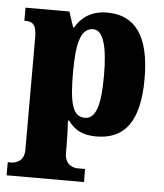

<svg xmlns="http://www.w3.org/2000/svg" viewBox="-54 -594 735 863"><g transform="rotate(5 313.5 -162.0)"><path d="M8 222H357V163H323C307 163 265 155 265 99V63C265 22 263 -14 261 -47H267C294 -9 331 13 393 13C522 13 588 -71 588 -264C588 -459 520 -546 395 -546C323 -546 278 -512 252 -466H248L225 -536H27V-477H31C62 -477 82 -468 82 -405V102C82 156 38 163 23 163H8ZM336 -66C280 -66 265 -127 265 -265C265 -389 280 -466 339 -466C385 -466 405 -391 405 -262C405 -128 385 -66 336 -66Z"/></g></svg>

Font: Noto Serif Georgian SemiCondensed Black
Style: Regular
Weight: 900
Width: 4
Designer: Monotype Design Team, Akaki Razmadze
Foundry: Google LLC
Version: Version 2.003